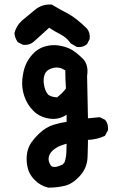

<svg xmlns="http://www.w3.org/2000/svg" viewBox="-20 -696 540 860"><path d="M194.8 144Q178.2 140.1 163.6 131.8Q148.9 123.5 136.7 111.3Q128.4 103.5 122.3 95Q116.2 86.4 111.8 77.4Q107.4 68.4 105 59.1Q97.7 32.2 99.6 4.4Q100.6 -9.8 104.2 -22.9Q107.9 -36.1 114.3 -47.9Q127 -70.3 156.2 -98.6Q186.5 -127 220.2 -137.2Q248.5 -146 278.3 -150.4V-182.1Q261.7 -170.9 243.7 -166.5Q225.6 -162.1 206.5 -164.1Q159.7 -169.4 129.9 -199.2Q115.2 -213.4 105 -230.5Q94.7 -247.6 88.4 -266.6Q76.2 -304.7 80.1 -341.8Q84 -378.4 94.2 -403.8Q105 -430.2 126.5 -453.6Q148.9 -478.5 180.7 -487.8Q212.4 -497.1 244.1 -492.2Q275.9 -486.8 298.8 -474.6Q321.3 -461.9 348.6 -435.5Q378.4 -407.2 370.1 -356L374 -166L423.8 -170.9H426.8L429.2 -169.9L448.7 -160.2L450.7 -159.2L451.7 -157.7Q455.6 -153.3 458 -148.4Q460.4 -143.6 461.9 -138.2Q463.4 -132.8 463.9 -127.2Q464.4 -121.6 463.9 -115.2V-113.3L462.9 -111.3L451.2 -89.8L449.2 -86.9L446.3 -85.9Q413.6 -71.3 374 -69.3Q374 -59.6 373.8 -49.8Q373.5 -40 373.3 -30Q373 -20 372.8 -10.3Q372.6 -0.5 372.1 9.3Q370.1 56.6 337.4 92.3Q305.2 127.9 270 136.2Q236.3 144.5 197.3 144.5H196.3ZM260.7 41 269.5 30.3Q276.4 8.8 277.3 -14.2Q278.3 -32.7 278.3 -52.2Q272.9 -50.8 268.3 -49.3Q263.7 -47.9 259.3 -46.4Q254.9 -44.9 250.5 -43.2Q246.1 -41.5 242.2 -39.6Q238.3 -37.6 234.6 -35.4Q231 -33.2 227.5 -30.8Q204.1 -15.6 198.7 5.9Q194.3 26.4 207.5 44.9Q218.8 60.5 260.7 41ZM235.4 -259.8Q262.2 -280.8 275.4 -299.8Q272.5 -339.4 272.5 -380.9Q246.6 -397.9 219.7 -392.1Q213.4 -390.6 208.3 -388.7Q203.1 -386.7 199 -384.3Q194.8 -381.8 191.4 -378.9Q188 -376 185.8 -372.8Q183.6 -369.6 181.6 -366.2Q172.4 -345.2 176.8 -317.9Q181.2 -290 193.4 -274.9Q203.6 -262.2 235.4 -259.8ZM322.3 -486.8 298.8 -500.5 296.9 -501.5 295.9 -502.9Q286.6 -516.1 275.4 -525.6Q264.2 -535.2 251 -542Q225.1 -555.2 200.2 -571.8L131.3 -509.3Q112.8 -492.7 85 -495.1H83.5L81.5 -496.1L62 -505.9L60.1 -506.8L58.6 -508.8Q47.4 -524.9 44.9 -544.9V-546.4V-547.9Q48.3 -563 56.4 -576.9Q64.5 -590.8 77.1 -602.5L77.6 -603L78.1 -603.5Q106.9 -626.5 135.3 -650.9Q166.5 -677.7 209.5 -675.8H211.9L213.9 -674.3Q250 -652.8 284.7 -634.8Q321.3 -615.2 369.1 -568.4L369.6 -567.9L370.1 -567.4Q384.3 -548.8 381.8 -523.4V-521.5L380.9 -520L371.1 -500.5L370.1 -498.5L368.7 -497.6Q352.1 -482.9 326.2 -485.4H324.2Z"/></svg>

Font: NaikaiFont
Style: Bold
Weight: 700
Version: Version 1.89